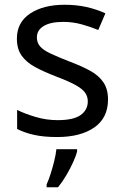

<svg xmlns="http://www.w3.org/2000/svg" viewBox="-20 -566 519 807"><path d="M434 -148Q434 -70 376 -30Q318 10 220 10Q164 10 123.5 1Q83 -8 52 -24V-104Q84 -88 129.5 -74.5Q175 -61 222 -61Q289 -61 319 -82.5Q349 -104 349 -140Q349 -160 338 -176Q327 -192 298.5 -208Q270 -224 217 -244Q165 -264 128 -284Q91 -304 71 -332Q51 -360 51 -404Q51 -472 106.5 -509Q162 -546 252 -546Q301 -546 343.5 -536.5Q386 -527 423 -510L393 -440Q359 -454 322 -464Q285 -474 246 -474Q192 -474 163.5 -456.5Q135 -439 135 -409Q135 -387 148 -371.5Q161 -356 191.5 -341.5Q222 -327 273 -307Q324 -288 360 -268Q396 -248 415 -219.5Q434 -191 434 -148ZM304 70Q300 88 287.5 115.5Q275 143 258.5 171Q242 199 224 221H176V209Q184 192 192.5 165.5Q201 139 208 110.5Q215 82 217 61H304Z"/></svg>

Font: Noto Sans Meroitic
Style: Regular
Weight: 400
Designer: Monotype Design Team
Foundry: Monotype Imaging Inc.
Version: Version 2.002; ttfautohint (v1.8.4.7-5d5b)